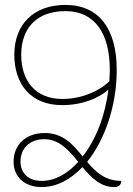

<svg xmlns="http://www.w3.org/2000/svg" viewBox="-20 -748 539 778"><path d="M419 -385C407 -281 369 -183 315 -114C276 -162 236 -209 161 -209C83 -209 35 -160 35 -93C35 -31 80 10 148 10C210 10 267 -21 314 -71C350 -28 388 10 442 10C462 10 471 1 471 -15C406 -15 368 -51 333 -92C407 -184 453 -324 453 -464C453 -633 380 -728 245 -728C116 -728 38 -649 38 -526C38 -409 103 -322 232 -322C316 -322 385 -353 419 -385ZM233 -347C123 -347 66 -421 66 -526C66 -637 132 -703 245 -703C366 -703 425 -610 425 -465C425 -451 424 -435 423 -419C386 -381 313 -347 233 -347ZM63 -93C63 -145 98 -184 160 -184C220 -184 259 -139 297 -92C254 -44 203 -15 148 -15C96 -15 63 -46 63 -93Z"/></svg>

Font: Noto Serif Armenian SemiCondensed Thin
Style: Regular
Weight: 100
Width: 4
Designer: Monotype Design Team
Foundry: Monotype Imaging Inc.
Version: Version 2.008